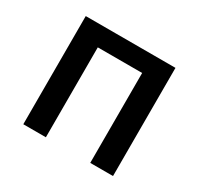

<svg xmlns="http://www.w3.org/2000/svg" viewBox="-123 -699 876 847"><g transform="rotate(30 315.0 -275.5)"><path d="M87 0H202V-458H428V0H544V-551H87Z"/></g></svg>

Font: Noto Sans CJK HK Medium
Style: Regular
Weight: 500
Designer: Ryoko NISHIZUKA 西塚涼子 (kana, bopomofo & ideographs); Paul D. Hunt (Latin, Greek & Cyrillic); Sandoll Communications 산돌커뮤니
Foundry: Adobe
Version: Version 2.004;hotconv 1.0.118;makeotfexe 2.5.65603